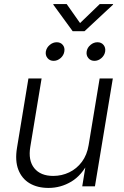

<svg xmlns="http://www.w3.org/2000/svg" viewBox="-20 -925 613 953"><path d="M220.7 7.8Q166 7.8 127.2 -15.1Q88.4 -38.1 71 -82.8Q53.7 -127.4 64.5 -191.9L121.1 -535.6H186.5L130.4 -196.3Q119.1 -128.9 150.1 -90.3Q181.2 -51.8 244.1 -51.8Q286.6 -51.8 323.7 -69.6Q360.8 -87.4 386.5 -121.8Q412.1 -156.2 419.9 -204.6L474.6 -535.6H540L451.2 0H388.2L408.7 -125.5H421.4Q386.7 -55.2 334.2 -23.7Q281.7 7.8 220.7 7.8ZM448.7 -623Q429.7 -623 418.5 -636.7Q407.2 -650.4 410.2 -669.4Q413.1 -688.5 429 -701.9Q444.8 -715.3 463.9 -715.3Q482.9 -715.3 493.9 -701.9Q504.9 -688.5 502 -669.4Q499 -650.4 483.4 -636.7Q467.8 -623 448.7 -623ZM246.1 -623Q227.1 -623 215.8 -636.7Q204.6 -650.4 207.5 -669.4Q210.9 -688.5 226.8 -701.9Q242.7 -715.3 261.7 -715.3Q280.8 -715.3 291.7 -701.9Q302.7 -688.5 299.3 -669.4Q296.4 -650.4 280.8 -636.7Q265.1 -623 246.1 -623ZM311 -904.8 377.4 -810.5 475.1 -904.8H541.5L541 -901.9L399.4 -770H340.8L244.6 -901.9L245.1 -904.8Z"/></svg>

Font: Inter 20pt Light
Style: Italic
Weight: 300
Italic angle: -9.3988°
Version: Version 4.001;git-66647c0bb